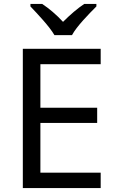

<svg xmlns="http://www.w3.org/2000/svg" viewBox="-20 -964 596 984"><path d="M259 -784H349C373 -829 436 -893 474 -931V-944H412C377 -921 339 -888 303 -852C270 -888 231 -921 196 -944H136V-931C172 -893 233 -829 259 -784ZM496 0V-79H187V-334H478V-412H187V-635H496V-714H97V0Z"/></svg>

Font: Noto Sans Gujarati UI
Style: Regular
Weight: 400
Designer: Jelle Bosma - Monotype Design Team, Universal Thirst
Foundry: Monotype Imaging Inc.
Version: Version 2.106